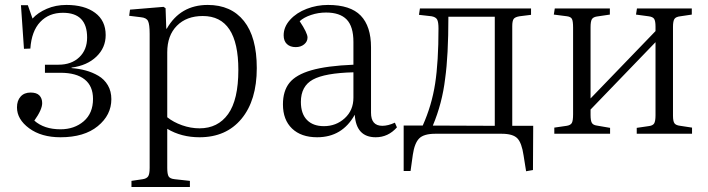

<svg xmlns="http://www.w3.org/2000/svg" viewBox="-20 -542 2869 778"><path d="M225.1 14.2Q147.5 14.2 98.1 -22.2Q48.8 -58.6 48.8 -106.9Q48.8 -134.3 63.5 -150.6Q78.1 -167 104 -167Q128.4 -167 139.6 -155.3Q150.9 -143.6 150.9 -124Q150.9 -97.7 119.1 -53.2Q158.7 -18.1 225.1 -18.1Q281.2 -18.1 319.1 -50.5Q356.9 -83 356.9 -141.1Q356.9 -193.4 323 -220.2Q289.1 -247.1 225.1 -247.1H162.1V-279.8H216.8Q269.5 -279.8 301.3 -310.1Q333 -340.3 333 -390.1Q333 -490.2 234.9 -490.2Q178.2 -490.2 143.1 -453.1Q107.9 -416 103 -345.2L77.1 -344.2L64.9 -521H92.8L111.8 -466.8Q133.3 -490.7 169.4 -506.3Q205.6 -522 249 -522Q322.3 -522 365.2 -490.2Q408.2 -458.5 408.2 -399.9Q408.2 -348.6 370.6 -312.5Q333 -276.4 270 -268.1V-266.1Q300.8 -263.7 327.6 -256.3Q354.5 -249 378.7 -234.9Q402.8 -220.7 417 -196.5Q431.2 -172.4 431.2 -140.1Q431.2 -75.7 376.2 -30.8Q321.3 14.2 225.1 14.2Z M512.7 215.8V190.9L558.6 184.1Q574.2 181.6 580.3 172.6Q586.4 163.6 586.4 138.2V-404.8Q586.4 -443.4 579.8 -456.8Q573.2 -470.2 550.8 -472.2L503.4 -478L506.8 -502.9L642.6 -514.2L650.9 -508.8L653.8 -425.8H655.8Q710.9 -522 821.8 -522Q916.5 -522 968.5 -456.8Q1020.5 -391.6 1020.5 -266.1Q1020.5 -135.3 958.5 -60.5Q896.5 14.2 788.6 14.2Q714.8 14.2 657.7 -20V138.2Q657.7 163.6 663.3 172.9Q668.9 182.1 687.5 184.1L749.5 190.9V215.8ZM788.6 -22Q862.8 -22 904.3 -79.8Q945.8 -137.7 945.8 -258.8Q945.8 -477.1 801.8 -477.1Q735.8 -477.1 696.8 -437.7Q657.7 -398.4 657.7 -330.1V-66.9Q682.6 -46.9 717.8 -34.4Q752.9 -22 788.6 -22Z M1265.1 14.2Q1200.2 14.2 1163.3 -21.2Q1126.5 -56.6 1126.5 -119.1Q1126.5 -173.3 1152.8 -206.3Q1179.2 -239.3 1241.7 -257.3Q1304.2 -275.4 1412.1 -279.8V-372.1Q1412.1 -434.6 1384.8 -462.9Q1357.4 -491.2 1301.3 -491.2Q1269.5 -491.2 1240.5 -481.4Q1211.4 -471.7 1194.3 -456.1Q1226.1 -408.2 1226.1 -390.1Q1226.1 -373.5 1212.4 -362.3Q1198.7 -351.1 1178.2 -351.1Q1155.8 -351.1 1142.6 -363.5Q1129.4 -376 1129.4 -398.9Q1129.4 -433.1 1155.5 -461.9Q1181.6 -490.7 1222.9 -506.3Q1264.2 -522 1309.1 -522Q1399.9 -522 1441.7 -478.8Q1483.4 -435.5 1483.4 -350.1V-85Q1483.4 -32.2 1529.3 -32.2Q1552.2 -32.2 1580.1 -44.9L1588.4 -25.9Q1552.7 14.2 1502.4 14.2Q1423.3 14.2 1417.5 -77.1Q1366.7 14.2 1265.1 14.2ZM1292.5 -30.8Q1341.8 -30.8 1377 -63Q1412.1 -95.2 1412.1 -146V-249Q1296.4 -246.1 1247.8 -219.5Q1199.2 -192.9 1199.2 -128.9Q1199.2 -81.1 1223.9 -55.9Q1248.5 -30.8 1292.5 -30.8Z M2111.8 151.9 2101.6 87.9Q2094.2 37.1 2076.4 18.6Q2058.6 0 2012.7 0H1743.7Q1697.3 0 1678.5 19Q1659.7 38.1 1652.8 85L1643.6 150.9H1615.7V-33.2H1692.9Q1729.5 -114.7 1743.2 -203.1Q1756.8 -291.5 1756.8 -426.8Q1756.8 -453.1 1751.2 -463.1Q1745.6 -473.1 1728.5 -476.1L1677.7 -481.9L1681.6 -507.8H2131.8V-481.9L2085.4 -476.1Q2066.9 -473.1 2061.3 -465.1Q2055.7 -457 2055.7 -436V-32.2H2140.6L2139.6 147ZM1733.9 -33.2 1984.9 -32.2V-474.1H1796.9Q1796.9 -316.4 1783.7 -223.1Q1772 -124 1733.9 -33.2Z M2226.1 0V-24.9L2276.4 -32.2Q2292 -34.7 2297.1 -43.7Q2302.2 -52.7 2302.2 -79.1V-430.2Q2302.2 -456.1 2297.6 -465.1Q2293 -474.1 2277.3 -476.1L2224.1 -482.9L2228 -507.8H2451.2V-482.9L2398.4 -475.1Q2383.3 -472.7 2378.2 -463.9Q2373 -455.1 2373 -431.2V-143.1L2636.2 -416V-434.1Q2636.2 -457 2630.6 -465.6Q2625 -474.1 2607.4 -476.1L2557.1 -482.9L2561 -507.8H2783.2V-482.9L2737.3 -476.1Q2718.8 -474.1 2712.9 -465.3Q2707 -456.5 2707 -433.1V-73.2Q2707 -50.8 2712.9 -42.5Q2718.8 -34.2 2736.3 -32.2L2784.2 -24.9V0H2560.1V-23.9L2607.4 -30.8Q2625 -32.7 2630.6 -41.7Q2636.2 -50.8 2636.2 -75.2V-371.1L2373 -98.1V-76.2Q2373 -53.2 2378.2 -44.2Q2383.3 -35.2 2398.4 -33.2L2452.1 -23.9V0Z"/></svg>

Font: Literata Light
Style: Regular
Weight: 300
Designer: Latin by Veronika Burian and Jose Scaglione. Greek by Irene Vlachou. Cyrillic by Vera Evstafieva.
Foundry: TypeTogether
Version: Version 3.021